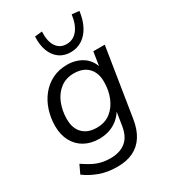

<svg xmlns="http://www.w3.org/2000/svg" viewBox="-221 -855 1029 1156"><g transform="rotate(-30 293.0 -277.5)"><path d="M248 188.9Q180.3 188.9 126.1 169.1Q71.8 149.2 29.6 117.8L57.5 58.3Q87.1 78.4 114.5 93.3Q141.9 108.1 172.2 115.9Q202.4 123.6 238.5 123.6Q302.8 123.6 343 91.6Q383.1 59.6 394.2 -8.9L412.4 -124.1L420.8 -123.1Q404.3 -88.4 377.5 -63.3Q350.7 -38.2 315.4 -24.8Q280 -11.5 237.8 -11.5Q179.8 -11.5 136.4 -35.7Q92.9 -60 68.7 -105Q44.4 -149.9 44.4 -210.3Q44.4 -266.3 60.9 -317.8Q77.3 -369.2 109 -409Q140.7 -448.8 186.2 -472Q231.7 -495.3 290.2 -495.3Q350.4 -495.3 396.2 -465.9Q442.1 -436.5 459.1 -376.1L451.7 -377L468.8 -486.3H548.4L473.3 -13.3Q462.8 54.1 434.2 98.9Q405.6 143.7 359.4 166.3Q313.2 188.9 248 188.9ZM258.8 -76.8Q315.3 -76.8 353.9 -107.1Q392.5 -137.3 412.7 -187Q432.8 -236.6 432.8 -294.1Q433.3 -358.3 398.2 -394.1Q363.1 -430 299.5 -430Q244 -430 205.1 -399.7Q166.3 -369.4 146.6 -320.3Q126.9 -271.1 126.4 -213.6Q125.9 -148.4 160.8 -112.6Q195.7 -76.8 258.8 -76.8ZM349.2 -548.9Q304.9 -548.9 272.3 -571.8Q239.7 -594.8 223 -637.5Q206.4 -680.2 209.4 -738.7L260.2 -744.1Q257.2 -676.7 281.8 -640.2Q306.4 -603.7 352.1 -603.7Q398.3 -603.7 428.2 -640.2Q458.1 -676.7 467.2 -744.1L518 -738.7Q510.5 -680.2 487.8 -637.5Q465.2 -594.8 429.8 -571.8Q394.5 -548.9 349.2 -548.9Z"/></g></svg>

Font: Nunito Sans 12pt ExtraLight
Style: Italic
Weight: 200
Italic angle: -9°
Designer: Vernon Adams
Foundry: Vernon Adams
Version: Version 3.101;gftools[0.9.27]